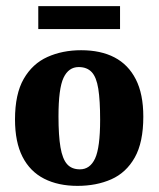

<svg xmlns="http://www.w3.org/2000/svg" viewBox="-20 -597 518 627"><path d="M307 -206Q307 -269 301 -307Q295 -345 279.5 -361.5Q264 -378 237 -378Q204 -378 187.5 -343Q171 -308 171 -217Q171 -154 177.5 -116Q184 -78 199 -61Q214 -44 241 -44Q274 -44 290.5 -79.5Q307 -115 307 -206ZM29 -207Q29 -290 57.5 -339.5Q86 -389 135 -411Q184 -433 245 -433Q309 -433 354 -409.5Q399 -386 423.5 -338Q448 -290 448 -216Q448 -132 420 -82.5Q392 -33 343.5 -11.5Q295 10 233 10Q170 10 124 -13.5Q78 -37 53.5 -85Q29 -133 29 -207ZM105 -577H372V-502H105Z"/></svg>

Font: Rasa
Style: Regular
Weight: 400
Designer: Anna Giedrys (Yrsa+Rasa design), David Brezina (Yrsa art-direction, Rasa art-direction, design)
Foundry: Rosetta Type Foundry
Version: Version 2.004